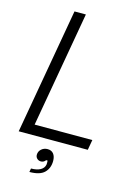

<svg xmlns="http://www.w3.org/2000/svg" viewBox="-142 -837 797 1125"><g transform="rotate(15 256.5 -274.5)"><path d="M450 0H31L165 -763H234L111 -62H461ZM157 192Q192 192 213.5 180Q235 168 239 146Q240 137 239 122H230Q219 137 202 137Q188 137 178.5 128Q169 119 169 105Q169 85 184.5 71Q200 57 222 57Q246 57 258.5 73Q271 89 271 116Q271 160 243.5 187Q216 214 153 214Z"/></g></svg>

Font: Open Sauce One Light Italic
Style: Regular
Weight: 300
Italic angle: -10°
Designer: Alfredo Marco Pradil
Foundry: Creative Sauce Fz LLC
Version: Version 1.477